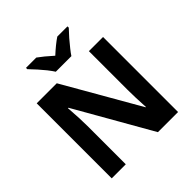

<svg xmlns="http://www.w3.org/2000/svg" viewBox="-239 -1113 1292 1292"><g transform="rotate(-45 406.5 -467.0)"><path d="M89.8 -713.9H280.8L589.4 -176.8H592.3Q586.4 -278.8 586.4 -348.1V-713.9H721.2V0H529.3L219.7 -542H215.3Q223.6 -432.1 223.6 -364.3V0H89.8ZM297.4 -820.3Q258.3 -868.7 207.5 -921.4V-933.6H305.7Q345.7 -905.3 404.8 -852.1Q460.9 -903.8 505.4 -933.6H602.5V-921.4Q552.2 -869.1 510.7 -815.9Q490.2 -790.5 479.5 -773.4H331.1Q320.8 -790 297.4 -820.3Z"/></g></svg>

Font: Viking Open Sans
Style: Bold
Weight: 700
Foundry: Ascender Corporation
Version: Version 2.001